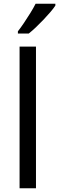

<svg xmlns="http://www.w3.org/2000/svg" viewBox="-20 -1010 317 1030"><path d="M173 0H85V-760H173ZM277 -980Q268 -966 251 -946Q234 -926 213.5 -904.5Q193 -883 172.5 -863.5Q152 -844 134 -830H76V-842Q91 -861 108.5 -887Q126 -913 143 -940.5Q160 -968 171 -990H277Z"/></svg>

Font: Noto Sans Khmer UI
Style: Regular
Weight: 400
Designer: Danh Hong and the Monotype Design Team
Foundry: Monotype Imaging Inc.
Version: Version 2.002